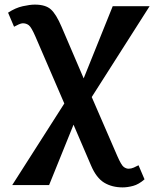

<svg xmlns="http://www.w3.org/2000/svg" viewBox="-20 -563 669 833"><path d="M33 240 259 -114 133 -406Q116 -445 105 -453.5Q94 -462 79 -462Q72 -462 61 -457Q50 -452 41 -447L15 -508Q47 -529 78.5 -536Q110 -543 131 -543Q178 -543 201 -522Q224 -501 247 -447L343 -223L469 -536H629L378 -142L489 114Q506 153 516.5 161Q527 169 538 169Q549 169 560.5 164Q572 159 581 154L607 215Q582 237 557.5 243.5Q533 250 512 250Q466 250 432 229.5Q398 209 375 155L299 -22L193 240Z"/></svg>

Font: Noto Serif
Style: Bold
Weight: 700
Designer: Monotype Design Team
Foundry: Monotype Imaging Inc.
Version: Version 2.014